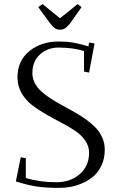

<svg xmlns="http://www.w3.org/2000/svg" viewBox="-20 -916 578 944"><path d="M58.1 -23.9 82 -143.1 106.9 -138.2V-41Q174.8 -20 257.8 -20Q325.7 -20 371.8 -59.8Q418 -99.6 418 -165Q418 -197.8 398.4 -225.6Q378.9 -253.4 347.9 -273.9Q316.9 -294.4 279.5 -314Q242.2 -333.5 204.6 -355Q167 -376.5 136 -400.6Q105 -424.8 85.4 -459.5Q65.9 -494.1 65.9 -536.1Q65.9 -616.2 123.8 -664.1Q181.6 -711.9 269 -711.9Q309.6 -711.9 341.1 -706.3Q372.6 -700.7 415 -688L418 -707L444.8 -702.1L418 -559.1L393.1 -564V-665Q339.8 -682.1 267.1 -682.1Q214.4 -682.1 176.8 -648.4Q139.2 -614.7 139.2 -556.2Q139.2 -530.3 151.4 -507.1Q163.6 -483.9 184.1 -465.6Q204.6 -447.3 231.4 -430.2Q258.3 -413.1 287.8 -397Q317.4 -380.9 346.7 -364.5Q376 -348.1 402.8 -328.9Q429.7 -309.6 450.2 -288.3Q470.7 -267.1 482.9 -239.3Q495.1 -211.4 495.1 -180.2Q495.1 -138.2 480 -104.7Q464.8 -71.3 441.7 -50.8Q418.5 -30.3 387.9 -16.6Q357.4 -2.9 328.9 2.4Q300.3 7.8 272 7.8Q208.5 7.8 163.6 1.5Q118.7 -4.9 58.1 -23.9ZM168 -880.9 189 -896 274.9 -826.2 361.8 -896 380.9 -880.9 325.2 -801.8Q310.5 -783.7 300 -776.9Q289.6 -770 274.9 -770Q260.3 -770 250.5 -776.6Q240.7 -783.2 226.1 -801.8Z"/></svg>

Font: Dehuti
Style: Book
Weight: 400
Version: Version 1.2